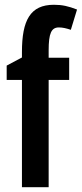

<svg xmlns="http://www.w3.org/2000/svg" viewBox="-20 -785 343 805"><path d="M270 -450V-543H184V-574C184 -645 195 -670 227 -670C243 -670 259 -666 277 -660L303 -745C267 -759 241 -765 206 -765C107 -765 72 -700 72 -567V-544L8 -510V-450H72V0H184V-450Z"/></svg>

Font: Noto Sans Georgian ExtraCondensed SemiBold
Style: Regular
Weight: 600
Width: 2
Designer: Monotype Design Team, Akaki Razmadze
Foundry: Google LLC
Version: Version 2.005